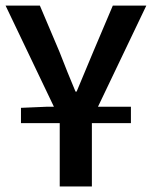

<svg xmlns="http://www.w3.org/2000/svg" viewBox="-24 -674 549 694"><path d="M51.8 -229V-284.2L143.1 -288.1H170.9L-3.9 -653.8H120.1L190.9 -486.8Q220.7 -409.7 249 -342.8H252.9Q307.1 -471.7 313 -486.8L383.8 -653.8H504.9L330.1 -288.1H449.2V-229H308.1V0H191.9V-229Z"/></svg>

Font: SourceSansPro-Semibold
Style: Regular
Weight: 600
Designer: Paul D. Hunt
Foundry: Adobe Systems Incorporated
Version: Version 2.020;PS 2.0;hotconv 1.0.86;makeotf.lib2.5.63406